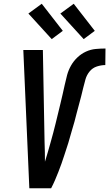

<svg xmlns="http://www.w3.org/2000/svg" viewBox="-20 -1001 581 1021"><path d="M252 0H136L104 -735H208L217 -245Q218 -219 218.5 -193Q219 -167 219 -141Q227 -167 234.5 -192.5Q242 -218 249 -243.5Q256 -269 263 -294.5Q270 -320 276 -345.5Q282 -371 288.5 -397Q295 -423 301 -448.5Q307 -474 313 -499.5Q319 -525 324.5 -551Q330 -577 337 -602.5Q344 -628 357.5 -652Q371 -676 391.5 -695.5Q412 -715 437 -726.5Q462 -738 488.5 -740.5Q515 -743 541 -743L540 -655Q518 -655 495 -647.5Q472 -640 456.5 -621Q441 -602 434.5 -579Q428 -556 422.5 -533.5Q417 -511 411.5 -488.5Q406 -466 399.5 -443.5Q393 -421 387.5 -398.5Q382 -376 376 -354Q370 -332 363 -309.5Q356 -287 350 -264.5Q344 -242 336.5 -220Q329 -198 322 -175.5Q315 -153 307 -131Q299 -109 290.5 -87Q282 -65 272.5 -43Q263 -21 252 0ZM425 -793 301 -929 372 -981 484 -837ZM255 -793 131 -929 202 -981 314 -837Z"/></svg>

Font: Iosevka Semibold
Style: Italic
Weight: 600
Italic angle: -9°
Monospace: yes
Designer: Belleve Invis
Foundry: Belleve Invis
Version: Version 32.5.0; ttfautohint (v1.8.4)